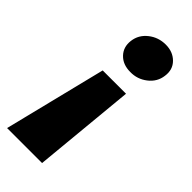

<svg xmlns="http://www.w3.org/2000/svg" viewBox="-235 -546 815 815"><g transform="rotate(45 173.0 -138.5)"><path d="M212 225 256 -235H116L2 225ZM319 -406Q325 -448 298 -475Q271 -502 228 -502Q184 -502 150.5 -475.5Q117 -449 112 -408Q107 -367 133 -340Q159 -313 203 -313Q246 -312 280 -338.5Q314 -365 319 -406Z"/></g></svg>

Font: Jost ExtraBold
Style: Italic
Weight: 800
Italic angle: -5°
Version: Version 3.710